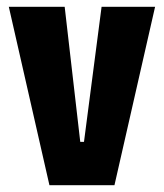

<svg xmlns="http://www.w3.org/2000/svg" viewBox="-20 -547 484 567"><path d="M126 0 6 -527H171L217 -128H228L280 -527H438L318 0Z"/></svg>

Font: Bricolage Grotesque 48pt Condensed ExtraBold
Style: Regular
Weight: 800
Width: 3
Designer: Mathieu Triay
Foundry: Atelier Triay
Version: Version 1.001;gftools[0.9.33.dev8+g029e19f]